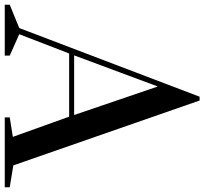

<svg xmlns="http://www.w3.org/2000/svg" viewBox="-74 -814 860 808"><g transform="rotate(90 356.0 -410.0)"><path d="M-28 0V-21L70 -61L359 -820H375L648 -36L740 -21V0H446V-21L528 -34L443 -271H177L96 -61L186 -21V0ZM185 -292H436L316 -644Z"/></g></svg>

Font: Prata
Style: Regular
Weight: 400
Designer: Ivan Petrov
Foundry: Cyreal
Version: Version 2.000